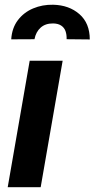

<svg xmlns="http://www.w3.org/2000/svg" viewBox="-20 -782 395 802"><path d="M241.7 -528.3 149.9 0H12.2L104 -528.3ZM355 -617.2 258.3 -618.2Q258.8 -637.2 253.7 -651.9Q248.5 -666.5 235.8 -675Q223.1 -683.6 202.6 -684.1Q169.9 -684.6 149.9 -666.7Q129.9 -648.9 124 -618.2L26.9 -617.7Q29.8 -665 54.7 -697.8Q79.6 -730.5 118.4 -746.8Q157.2 -763.2 202.1 -762.2Q268.6 -760.7 311.8 -722.9Q355 -685.1 355 -617.2Z"/></svg>

Font: Roboto
Style: Bold Italic
Weight: 700
Italic angle: -12°
Designer: Christian Robertson
Foundry: Google
Version: Version 3.0